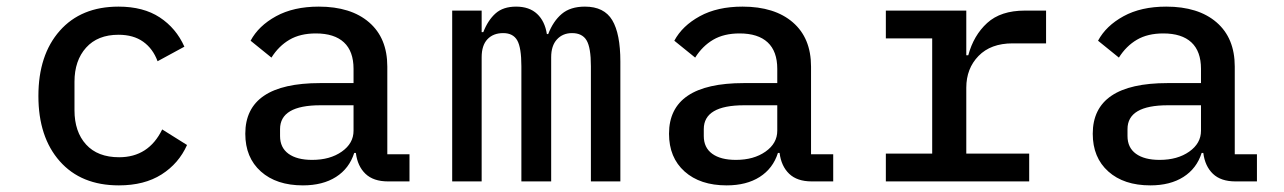

<svg xmlns="http://www.w3.org/2000/svg" viewBox="-20 -548 3880 580"><path d="M96 -258Q96 -382 160.5 -455Q225 -528 338 -528Q413 -528 462.5 -495.5Q512 -463 537 -407L456 -363Q442 -401 412.5 -422Q383 -443 338 -443Q275 -443 240 -404Q205 -365 205 -301V-215Q205 -150 240 -111.5Q275 -73 340 -73Q429 -73 470 -157L545 -110Q520 -54 468 -21Q416 12 339 12Q225 12 160.5 -61Q96 -134 96 -258Z M1055 -86H1050Q1035 -39 995 -13.5Q955 12 895 12Q815 12 768 -30Q721 -72 721 -144Q721 -297 947 -297H1048V-340Q1048 -393 1019 -420Q990 -447 934 -447Q887 -447 854.5 -428Q822 -409 800 -374L737 -425Q761 -470 814 -499Q867 -528 943 -528Q1040 -528 1095 -480.5Q1150 -433 1150 -347V-82H1217V0H1152Q1108 0 1084 -23Q1060 -46 1055 -86ZM923 -65Q977 -65 1012.5 -90Q1048 -115 1048 -153V-230H948Q826 -230 826 -158V-137Q826 -102 851.5 -83.5Q877 -65 923 -65Z M1346 0V-516H1435V-451H1440Q1454 -487 1477 -507.5Q1500 -528 1539 -528Q1579 -528 1602.5 -506Q1626 -484 1632 -445H1636Q1651 -484 1677 -506Q1703 -528 1747 -528Q1805 -528 1829.5 -487Q1854 -446 1854 -362V0H1765V-348Q1765 -404 1752 -426Q1739 -448 1708 -448Q1680 -448 1662.5 -429Q1645 -410 1645 -375V0H1555V-348Q1555 -404 1542.5 -426Q1530 -448 1500 -448Q1470 -448 1452.5 -429.5Q1435 -411 1435 -375V0Z M2335 -86H2330Q2315 -39 2275 -13.5Q2235 12 2175 12Q2095 12 2048 -30Q2001 -72 2001 -144Q2001 -297 2227 -297H2328V-340Q2328 -393 2299 -420Q2270 -447 2214 -447Q2167 -447 2134.5 -428Q2102 -409 2080 -374L2017 -425Q2041 -470 2094 -499Q2147 -528 2223 -528Q2320 -528 2375 -480.5Q2430 -433 2430 -347V-82H2497V0H2432Q2388 0 2364 -23Q2340 -46 2335 -86ZM2203 -65Q2257 -65 2292.5 -90Q2328 -115 2328 -153V-230H2228Q2106 -230 2106 -158V-137Q2106 -102 2131.5 -83.5Q2157 -65 2203 -65Z M2656 -84H2796V-432H2656V-516H2899V-381H2905Q2921 -441 2962 -478.5Q3003 -516 3076 -516H3140V-417H3039Q2973 -417 2936 -379Q2899 -341 2899 -283V-84H3089V0H2656Z M3615 -86H3610Q3595 -39 3555 -13.5Q3515 12 3455 12Q3375 12 3328 -30Q3281 -72 3281 -144Q3281 -297 3507 -297H3608V-340Q3608 -393 3579 -420Q3550 -447 3494 -447Q3447 -447 3414.5 -428Q3382 -409 3360 -374L3297 -425Q3321 -470 3374 -499Q3427 -528 3503 -528Q3600 -528 3655 -480.5Q3710 -433 3710 -347V-82H3777V0H3712Q3668 0 3644 -23Q3620 -46 3615 -86ZM3483 -65Q3537 -65 3572.5 -90Q3608 -115 3608 -153V-230H3508Q3386 -230 3386 -158V-137Q3386 -102 3411.5 -83.5Q3437 -65 3483 -65Z"/></svg>

Font: Writer Medium
Style: Regular
Weight: 500
Monospace: yes
Designer: Mike Abbink, Paul van der Laan, Pieter van Rosmalen
Foundry: Bold Monday
Version: Version 2.001 2020